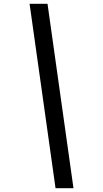

<svg xmlns="http://www.w3.org/2000/svg" viewBox="-20 -843 540 1006"><path d="M271 143 135 -823H229L365 143Z"/></svg>

Font: Iosevka Term Curly Md Obl
Style: Regular
Weight: 500
Italic angle: -9°
Designer: Belleve Invis
Foundry: Belleve Invis
Version: Version 32.3.0